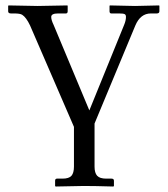

<svg xmlns="http://www.w3.org/2000/svg" viewBox="-20 -451 614 701"><path d="M250 157.2V12.2L89.8 -357.9Q75.7 -387.7 61 -397Q53.2 -401.9 32.2 -401.9H20Q10.3 -401.9 9.8 -409.2V-429.2L11.2 -431.2Q104 -429.2 117.2 -429.2Q117.2 -429.2 226.1 -431.2L227.1 -429.2V-410.2Q227.1 -402.3 221.2 -401.9H191.9Q167 -401.9 167 -389.2Q167 -377.9 175.8 -359.9L306.2 -47.9L433.1 -359.9Q439.9 -376 439.9 -389.2Q439.9 -397 435.1 -399.4Q430.2 -401.9 415 -401.9H386.2Q380.4 -401.9 379.9 -409.2V-429.2L380.9 -431.2Q460 -429.2 473.1 -429.2L561 -431.2L562 -429.2V-410.2Q562 -402.3 553.2 -401.9H530.8Q492.7 -401.9 474.1 -357.9L325.2 0V157.2Q325.2 180.2 334.7 190.7Q344.2 201.2 368.2 201.2H387.2Q396 201.2 396 209V228L394 230Q325.2 228 286.1 228L183.1 230L181.2 228V209Q181.2 201.2 188 201.2H208Q231.9 201.2 241 190.7Q250 180.2 250 157.2Z"/></svg>

Font: Linux Libertine Capitals
Style: Small Caps
Weight: 400
Designer: Philipp H. Poll
Foundry: Philipp H. Poll
Version: Version 5.1.3